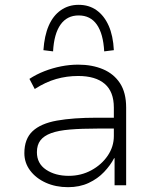

<svg xmlns="http://www.w3.org/2000/svg" viewBox="-20 -768 643 796"><path d="M262 8Q211 8 170 -10.5Q129 -29 105 -61Q81 -93 81 -133Q81 -192 115 -224Q149 -256 216 -268Q283 -280 382 -280H464V-235H384Q318 -235 270 -231Q222 -227 192 -216Q162 -205 147.5 -186Q133 -167 133 -137Q133 -90 171 -64.5Q209 -39 265 -39Q316 -39 358.5 -62Q401 -85 426.5 -122.5Q452 -160 452 -204V-322Q452 -388 414 -420.5Q376 -453 304 -453Q257 -453 213 -440.5Q169 -428 124 -399L102 -441Q131 -460 164.5 -473Q198 -486 233.5 -493Q269 -500 304 -500Q362 -500 407 -481Q452 -462 477.5 -423Q503 -384 503 -322V0H455V-112H453Q438 -83 411.5 -55Q385 -27 347.5 -9.5Q310 8 262 8ZM200 -555 160 -560Q164 -620 182 -661.5Q200 -703 232 -725.5Q264 -748 306 -748Q349 -748 380.5 -725.5Q412 -703 430.5 -661.5Q449 -620 452 -560L412 -555Q408 -628 381.5 -666Q355 -704 306 -704Q258 -704 231 -666Q204 -628 200 -555Z"/></svg>

Font: Nunito Sans 7pt ExtraLight
Style: Regular
Weight: 250
Designer: Vernon Adams
Foundry: Vernon Adams
Version: Version 3.101;gftools[0.9.27]